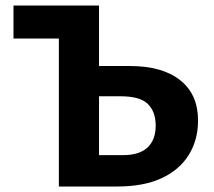

<svg xmlns="http://www.w3.org/2000/svg" viewBox="-20 -678 778 698"><path d="M194 0V-658H340V-114H427Q487 -114 516.5 -142Q546 -170 546 -221Q546 -272 517.5 -300Q489 -328 418 -328H308V-438H452Q570 -438 635 -386.5Q700 -335 700 -240Q700 -169 666 -114.5Q632 -60 567 -30Q502 0 407 0ZM29 -538V-658H277V-538Z"/></svg>

Font: Ysabeau Infant ExtraBold
Style: Regular
Weight: 800
Designer: Christian Thalmann (Catharsis Fonts)
Version: Version 2.001;gftools[0.9.30]; featfreeze: ss01,ss02,lnum